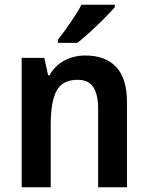

<svg xmlns="http://www.w3.org/2000/svg" viewBox="-20 -786 621 806"><path d="M339 -553Q422 -553 467.5 -505Q513 -457 513 -357V0H392V-329Q392 -390 371.5 -420.5Q351 -451 306 -451Q242 -451 217.5 -405Q193 -359 193 -266V0H71V-543H166L182 -470H188Q211 -511 250.5 -532Q290 -553 339 -553ZM462 -756Q446 -737 418 -709Q390 -681 359.5 -653Q329 -625 305 -606H223V-619Q248 -651 276 -691.5Q304 -732 322 -766H462Z"/></svg>

Font: Noto Sans Georgian SemiCondensed SemiBold
Style: Regular
Weight: 600
Width: 4
Designer: Monotype Design Team, Akaki Razmadze
Foundry: Google LLC
Version: Version 2.005; ttfautohint (v1.8.4.7-5d5b)